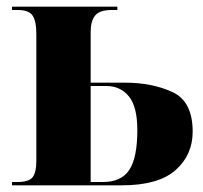

<svg xmlns="http://www.w3.org/2000/svg" viewBox="-20 -556 608 576"><path d="M16 0H345Q455 0 506.5 -45.5Q558 -91 558 -161Q558 -252 497 -280Q436 -308 355 -308H252V-461Q252 -493 265.5 -509.5Q279 -526 315 -526H332V-536H16V-526H33Q67 -526 78 -509Q89 -492 89 -455V-72Q89 -39 78 -24.5Q67 -10 32 -10H16ZM252 -10V-298H299Q341 -298 366.5 -267Q392 -236 392 -166Q392 -83 368 -46.5Q344 -10 289 -10Z"/></svg>

Font: Noto Serif Display SemiCondensed Extra
Style: Regular
Weight: 800
Width: 4
Designer: Monotype Design Team
Foundry: Monotype Imaging Inc.
Version: Version 1.900